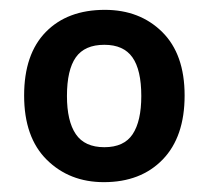

<svg xmlns="http://www.w3.org/2000/svg" viewBox="-20 -742 424 390"><path d="M355 -548Q355 -464 310.5 -418Q266 -372 191 -372Q121 -372 75 -417.5Q29 -463 29 -548Q29 -632 73 -677Q117 -722 193 -722Q264 -722 309.5 -677Q355 -632 355 -548ZM116 -547Q116 -496 134 -469.5Q152 -443 192 -443Q232 -443 249.5 -469.5Q267 -496 267 -547Q267 -600 249 -625.5Q231 -651 192 -651Q152 -651 134 -625.5Q116 -600 116 -547Z"/></svg>

Font: Noto Sans Adlam SemiBold
Style: Regular
Weight: 600
Version: Version 3.001